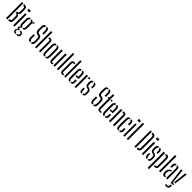

<svg xmlns="http://www.w3.org/2000/svg" viewBox="853 -3675 6748 6748"><g transform="rotate(45 4226.5 -301.0)"><path d="M53 0V-800H119V0ZM163 0V-60H179.5Q243.5 -60 245 -130Q247.5 -210 245 -290Q244 -334.5 227.8 -353.8Q211.5 -373 175.5 -373H163V-432.5H178Q242.5 -432.5 244.5 -512Q247.5 -593 244.5 -673.5Q242.5 -740 179 -740H163V-800H179Q247 -800 278.2 -770Q309.5 -740 310.5 -670.5Q311.5 -620.5 311.5 -583.2Q311.5 -546 310.5 -511Q307 -431 250.5 -411V-392.5Q281.5 -382.5 295.8 -358.5Q310 -334.5 311.5 -292.5Q312.5 -248.5 312.5 -211Q312.5 -173.5 311.5 -129.5Q309 -60.5 278.2 -30.2Q247.5 0 179.5 0Z M389 -720V-800H494V-720ZM411.5 0V-600H477.5V0Z M680 162Q627.5 158.5 598 139Q568.5 119.5 565.5 80.5Q565 74.5 564.5 69.2Q564 64 565 58Q566.5 29.5 583.8 13.2Q601 -3 625.5 -7.5V-20Q579.5 -34.5 577 -71.5Q576.5 -80.5 577 -89Q578 -109 592 -123.5Q606 -138 625 -140.5V-153.5Q575.5 -178.5 572 -262Q570.5 -305 570 -337Q569.5 -369 570 -402.8Q570.5 -436.5 572 -484Q575 -544 599.8 -573Q624.5 -602 680 -606V-552Q657.5 -548.5 647.2 -534.2Q637 -520 636 -490.5Q632.5 -366.5 636 -255.5Q637.5 -226 647.8 -211.8Q658 -197.5 680 -194V-138.5Q632 -132.5 632 -100V-94Q632 -77.5 642.8 -69.8Q653.5 -62 680 -59V-9Q653.5 -7.5 636.5 3.2Q619.5 14 618 41.5Q616 52.5 618 63Q619.5 89.5 636.5 99.8Q653.5 110 680 112ZM723.5 -140V-194Q745 -197.5 755.2 -211.8Q765.5 -226 767 -255.5Q771 -366.5 767 -490.5Q765.5 -520 755.5 -534Q745.5 -548 723.5 -552V-606Q796.5 -600 818 -548.5H830Q832 -572.5 848.5 -586.2Q865 -600 891 -600V-547H881Q832.5 -547 832.5 -472V-446.5Q832.5 -410 832.8 -382Q833 -354 832.8 -326Q832.5 -298 831.5 -262Q828.5 -202 803.5 -173.2Q778.5 -144.5 723.5 -140ZM723.5 161.5V113.5Q755.5 112 775 101.2Q794.5 90.5 797 61.5Q799.5 52.5 797 40.5Q794.5 11 775.2 2Q756 -7 723.5 -9V-56Q784.5 -52.5 817.2 -31.2Q850 -10 854 39.5Q855 51.5 854 65.5Q850 117 814 138Q778 159 723.5 161.5Z M1293.5 5.5V-52Q1332 -60.5 1335 -115Q1336.5 -143 1336.8 -165.2Q1337 -187.5 1336.8 -210.8Q1336.5 -234 1335 -265.5Q1334 -302.5 1324.8 -327.8Q1315.5 -353 1286.5 -360.5L1234.5 -374Q1176.5 -388.5 1158 -425.2Q1139.5 -462 1138 -531Q1137 -563.5 1137.5 -602Q1138 -640.5 1138.5 -676.5Q1140 -741 1165 -771.2Q1190 -801.5 1249 -806V-748.5Q1226.5 -744.5 1216.5 -729Q1206.5 -713.5 1205 -685.5Q1203 -647.5 1203.2 -608.8Q1203.5 -570 1205 -531Q1206.5 -486.5 1215.8 -464Q1225 -441.5 1255 -434.5L1304 -422.5Q1363 -408.5 1381.5 -370.2Q1400 -332 1402 -265.5Q1402.5 -234.5 1402.8 -213.2Q1403 -192 1402.8 -172Q1402.5 -152 1401.5 -125Q1399 -60.5 1374 -29.8Q1349 1 1293.5 5.5ZM1333.5 -522.5Q1335 -563.5 1335.2 -604.2Q1335.5 -645 1334 -685.5Q1332 -739.5 1292.5 -748V-805.5Q1346.5 -801 1371.2 -770.2Q1396 -739.5 1398.5 -675.5Q1399 -648 1399 -607.8Q1399 -567.5 1397.5 -522.5ZM1249.5 6Q1192.5 1.5 1167 -29.5Q1141.5 -60.5 1139 -125Q1138 -171 1138.2 -206.8Q1138.5 -242.5 1140.5 -289.5H1204Q1202 -245 1202 -200.8Q1202 -156.5 1204 -115Q1206.5 -59.5 1249.5 -51.5Z M1495 0V-800H1561.5V0ZM1692.5 0V-492.5Q1692.5 -526 1679.8 -540.5Q1667 -555 1640.5 -555Q1620 -555 1605 -547.5V-586.5Q1615.5 -596.5 1629.5 -601.8Q1643.5 -607 1664 -607Q1711 -607 1734.8 -579.5Q1758.5 -552 1758.5 -488V0Z M1858.5 -123Q1856.5 -177 1856 -238Q1855.5 -299 1856 -360.5Q1856.5 -422 1858.5 -477Q1861 -541 1885 -571.2Q1909 -601.5 1966 -606V-552Q1944.5 -548 1935 -533.8Q1925.5 -519.5 1924.5 -490.5Q1922.5 -420 1921.8 -360Q1921 -300 1921.8 -240Q1922.5 -180 1924.5 -109Q1925.5 -80.5 1935.2 -66.2Q1945 -52 1966 -48V6Q1909 1.5 1885 -28.8Q1861 -59 1858.5 -123ZM2010 6V-48Q2031.5 -52 2041 -66Q2050.5 -80 2051.5 -109Q2053.5 -180 2054.2 -240Q2055 -300 2054.2 -360Q2053.5 -420 2051.5 -490.5Q2050.5 -520 2041 -534.2Q2031.5 -548.5 2010 -552V-606Q2067.5 -601.5 2091.2 -571Q2115 -540.5 2118 -477Q2120.5 -396 2120.5 -300.8Q2120.5 -205.5 2118 -123Q2115 -59 2091.2 -28.5Q2067.5 2 2010 6Z M2211 -112V-600H2277.5V-107.5Q2277.5 -74.5 2289.8 -59.8Q2302 -45 2328.5 -45Q2346.5 -45 2364 -53.5V-12.5Q2340.5 7 2307.5 7Q2260.5 7 2235.8 -20.8Q2211 -48.5 2211 -112ZM2407.5 0V-600H2474V0Z M2583 0V-800H2649.5V0Z M2948 0V-800H3014V0ZM2751.5 -112Q2749.5 -198 2749.5 -295.5Q2749.5 -393 2751.5 -488Q2753.5 -552 2777.2 -579.5Q2801 -607 2848 -607Q2867 -607 2880.2 -602.2Q2893.5 -597.5 2904 -589V-548Q2889 -555 2869.5 -555Q2843 -555 2830.8 -540.5Q2818.5 -526 2818 -492.5Q2813 -286 2818 -107.5Q2818.5 -74.5 2830.2 -59.8Q2842 -45 2869 -45Q2888 -45 2904 -52V-12Q2893.5 -3 2879.5 2Q2865.5 7 2847 7Q2799.5 7 2776.5 -20.8Q2753.5 -48.5 2751.5 -112Z M3217.5 -286V-335.5H3305.5Q3306.5 -388.5 3306.5 -430.5Q3306.5 -472.5 3305.5 -492.5Q3302 -543.5 3266.5 -552V-606Q3319 -601.5 3343.2 -573.2Q3367.5 -545 3370.5 -486Q3371 -463 3371.5 -408.5Q3372 -354 3369.5 -286ZM3116 -115Q3114.5 -169 3114 -234Q3113.5 -299 3114 -364Q3114.5 -429 3116 -484Q3119 -544 3143.8 -572.8Q3168.5 -601.5 3222.5 -605.5V-552Q3183.5 -543.5 3182.5 -492.5Q3181 -421 3180.5 -361Q3180 -301 3180.5 -240.8Q3181 -180.5 3182.5 -109Q3183 -79.5 3192.2 -65.5Q3201.5 -51.5 3222.5 -48V6Q3167.5 1.5 3142.8 -27Q3118 -55.5 3116 -115ZM3266.5 6V-48Q3286 -52 3295 -66Q3304 -80 3305.5 -109Q3306 -128 3306 -152Q3306 -176 3304.5 -206H3369.5Q3370.5 -183.5 3370.8 -159Q3371 -134.5 3370.5 -115Q3367.5 -55 3344 -26.5Q3320.5 2 3266.5 6Z M3576 -539.5V-590Q3593 -601.5 3622.5 -601.5Q3630.5 -601.5 3639.2 -601Q3648 -600.5 3654 -600.5V-547H3623Q3594.5 -547 3576 -539.5ZM3466 0V-600H3532.5V0Z M3849.5 6V-47.5Q3871.5 -51 3880.8 -65Q3890 -79 3891 -109Q3892 -131 3892.2 -146.2Q3892.5 -161.5 3892 -181Q3891 -218 3882.8 -237.8Q3874.5 -257.5 3849 -266L3802 -282Q3750 -299.5 3729.5 -330.5Q3709 -361.5 3707.5 -427.5Q3707 -443 3707.2 -456Q3707.5 -469 3708.5 -484Q3709 -544 3731.5 -572.8Q3754 -601.5 3810 -606V-552Q3789.5 -548.5 3781.8 -535Q3774 -521.5 3773.5 -492.5Q3772.5 -475 3772 -462.5Q3771.5 -450 3772.5 -432Q3773 -394.5 3779.5 -371.5Q3786 -348.5 3815.5 -338.5L3860 -324.5Q3908.5 -310 3931.5 -278.5Q3954.5 -247 3954.5 -184Q3954.5 -167.5 3954.2 -148.8Q3954 -130 3953 -113.5Q3951.5 -54.5 3928.2 -26.2Q3905 2 3849.5 6ZM3888.5 -395.5Q3889.5 -420.5 3889.2 -447.5Q3889 -474.5 3888.5 -492.5Q3888 -521 3880.2 -534.5Q3872.5 -548 3853.5 -552V-606Q3906 -601.5 3927.2 -573.2Q3948.5 -545 3950.5 -486Q3950.5 -467 3950.5 -442.5Q3950.5 -418 3949.5 -395.5ZM3708.5 -115Q3708 -134.5 3708 -159Q3708 -183.5 3709.5 -206H3769Q3768 -176.5 3768 -152.2Q3768 -128 3768.5 -109Q3769 -79.5 3777.5 -65.8Q3786 -52 3806 -48V6Q3753.5 1.5 3732 -27Q3710.5 -55.5 3708.5 -115Z M4392.5 5.5V-52Q4431 -60.5 4434 -115Q4435.5 -143 4435.8 -165.2Q4436 -187.5 4435.8 -210.8Q4435.5 -234 4434 -265.5Q4433 -302.5 4423.8 -327.8Q4414.5 -353 4385.5 -360.5L4333.5 -374Q4275.5 -388.5 4257 -425.2Q4238.5 -462 4237 -531Q4236 -563.5 4236.5 -602Q4237 -640.5 4237.5 -676.5Q4239 -741 4264 -771.2Q4289 -801.5 4348 -806V-748.5Q4325.5 -744.5 4315.5 -729Q4305.5 -713.5 4304 -685.5Q4302 -647.5 4302.2 -608.8Q4302.5 -570 4304 -531Q4305.5 -486.5 4314.8 -464Q4324 -441.5 4354 -434.5L4403 -422.5Q4462 -408.5 4480.5 -370.2Q4499 -332 4501 -265.5Q4501.5 -234.5 4501.8 -213.2Q4502 -192 4501.8 -172Q4501.5 -152 4500.5 -125Q4498 -60.5 4473 -29.8Q4448 1 4392.5 5.5ZM4432.5 -522.5Q4434 -563.5 4434.2 -604.2Q4434.5 -645 4433 -685.5Q4431 -739.5 4391.5 -748V-805.5Q4445.5 -801 4470.2 -770.2Q4495 -739.5 4497.5 -675.5Q4498 -648 4498 -607.8Q4498 -567.5 4496.5 -522.5ZM4348.5 6Q4291.5 1.5 4266 -29.5Q4240.5 -60.5 4238 -125Q4237 -171 4237.2 -206.8Q4237.5 -242.5 4239.5 -289.5H4303Q4301 -245 4301 -200.8Q4301 -156.5 4303 -115Q4305.5 -59.5 4348.5 -51.5Z M4561 -547V-600H4602V-770H4668.5V-108.5Q4668.5 -72.5 4678.2 -59Q4688 -45.5 4725.5 -45.5Q4740 -45.5 4748.8 -46.2Q4757.5 -47 4769 -49V2Q4748 7 4724.5 7Q4654.5 7 4628.2 -21.5Q4602 -50 4602 -115V-547ZM4705 -547V-600H4759V-547Z M4920.5 -286V-335.5H5008.5Q5009.5 -388.5 5009.5 -430.5Q5009.5 -472.5 5008.5 -492.5Q5005 -543.5 4969.5 -552V-606Q5022 -601.5 5046.2 -573.2Q5070.5 -545 5073.5 -486Q5074 -463 5074.5 -408.5Q5075 -354 5072.5 -286ZM4819 -115Q4817.5 -169 4817 -234Q4816.5 -299 4817 -364Q4817.5 -429 4819 -484Q4822 -544 4846.8 -572.8Q4871.5 -601.5 4925.5 -605.5V-552Q4886.5 -543.5 4885.5 -492.5Q4884 -421 4883.5 -361Q4883 -301 4883.5 -240.8Q4884 -180.5 4885.5 -109Q4886 -79.5 4895.2 -65.5Q4904.5 -51.5 4925.5 -48V6Q4870.5 1.5 4845.8 -27Q4821 -55.5 4819 -115ZM4969.5 6V-48Q4989 -52 4998 -66Q5007 -80 5008.5 -109Q5009 -128 5009 -152Q5009 -176 5007.5 -206H5072.5Q5073.5 -183.5 5073.8 -159Q5074 -134.5 5073.5 -115Q5070.5 -55 5047 -26.5Q5023.5 2 4969.5 6Z M5366.5 0V-492.5Q5366 -526 5353.5 -540.5Q5341 -555 5314.5 -555Q5296 -555 5279 -546.5V-585.5Q5290.5 -596 5304.2 -601.5Q5318 -607 5338 -607Q5385 -607 5408.8 -579.5Q5432.5 -552 5432.5 -488V0ZM5169 0V-600H5235.5V0Z M5531.5 -115Q5530 -169 5529.5 -234Q5529 -299 5529.5 -364Q5530 -429 5531.5 -484Q5534.5 -544 5559 -572.8Q5583.5 -601.5 5638 -606V-552Q5617 -548.5 5607.8 -535Q5598.5 -521.5 5598 -492.5Q5596.5 -421 5596 -360.8Q5595.5 -300.5 5596 -240.2Q5596.5 -180 5598 -109Q5598.5 -79.5 5607.8 -65.8Q5617 -52 5638 -48V6Q5583 1.5 5558.2 -27Q5533.5 -55.5 5531.5 -115ZM5720 -395.5Q5721.5 -420.5 5721.2 -447.5Q5721 -474.5 5721 -492.5Q5720.5 -521.5 5711 -534.8Q5701.5 -548 5681.5 -552V-606Q5735.5 -602 5760 -573.5Q5784.5 -545 5786 -486Q5786 -467 5786 -442.5Q5786 -418 5785 -395.5ZM5681.5 6V-48Q5701.5 -52 5711 -65.8Q5720.5 -79.5 5721 -109Q5721 -128 5721.2 -152.2Q5721.5 -176.5 5720 -206H5785Q5786 -183.5 5786.2 -159Q5786.5 -134.5 5786 -115Q5783.5 -55.5 5759.2 -26.8Q5735 2 5681.5 6Z M5860 -720V-800H5965V-720ZM5882.5 0V-600H5948.5V0Z M6054.5 0V-800H6121V0Z M6436 0V-800H6502V0ZM6546 0V-60H6563Q6597.5 -60 6613 -76.2Q6628.5 -92.5 6629 -127Q6633.5 -400.5 6629 -673.5Q6628.5 -708 6613 -724Q6597.5 -740 6564 -740H6546V-800H6564Q6633 -800 6663.5 -769Q6694 -738 6695.5 -667Q6697 -571.5 6697.5 -485.8Q6698 -400 6697.5 -314.2Q6697 -228.5 6695.5 -133.5Q6694 -62 6663.2 -31Q6632.5 0 6563 0Z M6778.5 -720V-800H6883.5V-720ZM6801 0V-600H6867V0Z M7098.5 6V-47.5Q7120.5 -51 7129.8 -65Q7139 -79 7140 -109Q7141 -131 7141.2 -146.2Q7141.5 -161.5 7141 -181Q7140 -218 7131.8 -237.8Q7123.5 -257.5 7098 -266L7051 -282Q6999 -299.5 6978.5 -330.5Q6958 -361.5 6956.5 -427.5Q6956 -443 6956.2 -456Q6956.5 -469 6957.5 -484Q6958 -544 6980.5 -572.8Q7003 -601.5 7059 -606V-552Q7038.5 -548.5 7030.8 -535Q7023 -521.5 7022.5 -492.5Q7021.5 -475 7021 -462.5Q7020.5 -450 7021.5 -432Q7022 -394.5 7028.5 -371.5Q7035 -348.5 7064.5 -338.5L7109 -324.5Q7157.5 -310 7180.5 -278.5Q7203.5 -247 7203.5 -184Q7203.5 -167.5 7203.2 -148.8Q7203 -130 7202 -113.5Q7200.5 -54.5 7177.2 -26.2Q7154 2 7098.5 6ZM7137.5 -395.5Q7138.5 -420.5 7138.2 -447.5Q7138 -474.5 7137.5 -492.5Q7137 -521 7129.2 -534.5Q7121.5 -548 7102.5 -552V-606Q7155 -601.5 7176.2 -573.2Q7197.5 -545 7199.5 -486Q7199.5 -467 7199.5 -442.5Q7199.5 -418 7198.5 -395.5ZM6957.5 -115Q6957 -134.5 6957 -159Q6957 -183.5 6958.5 -206H7018Q7017 -176.5 7017 -152.2Q7017 -128 7017.5 -109Q7018 -79.5 7026.5 -65.8Q7035 -52 7055 -48V6Q7002.5 1.5 6981 -27Q6959.5 -55.5 6957.5 -115Z M7404 -51.5Q7417.5 -45 7436.5 -45Q7463 -45 7476.5 -59.8Q7490 -74.5 7491 -107.5Q7494.5 -216.5 7494 -310.2Q7493.5 -404 7491 -492.5Q7490 -526 7478.2 -540.5Q7466.5 -555 7440 -555Q7419 -555 7404 -547.5V-588.5Q7414.5 -597.5 7428 -602.2Q7441.5 -607 7461.5 -607Q7508.5 -607 7532 -579.5Q7555.5 -552 7557.5 -488Q7558.5 -454 7559 -406.5Q7559.5 -359 7559.5 -306.5Q7559.5 -254 7559 -203.5Q7558.5 -153 7557.5 -112Q7555.5 -48.5 7530.8 -20.8Q7506 7 7458.5 7Q7425.5 7 7404 -12ZM7294.5 200V-600H7361V200Z M7659 0V-800H7725.5V0Z M7830 -395.5Q7829.5 -414.5 7829 -440.5Q7828.5 -466.5 7829 -486Q7831 -544 7855 -572.8Q7879 -601.5 7933 -606V-552.5Q7914.5 -549 7905 -535.2Q7895.5 -521.5 7894 -492.5Q7893.5 -474.5 7893.5 -446.2Q7893.5 -418 7894 -395.5ZM8010 0V-490.5Q8010 -516.5 8002.5 -531.2Q7995 -546 7977 -551V-606Q8032.5 -601 8054.5 -570.5Q8076.5 -540 8076 -477.5L8075.5 0ZM7819.5 -106.5Q7819 -119.5 7818.8 -132.2Q7818.5 -145 7819 -157.5Q7822 -210.5 7843 -248.5Q7864 -286.5 7920 -318Q7931 -324.5 7942.8 -330.8Q7954.5 -337 7966.5 -343V-294Q7959 -289.5 7951 -284Q7943 -278.5 7934 -271.5Q7904.5 -250 7895.5 -220.8Q7886.5 -191.5 7885 -157.5Q7884.5 -149 7884.5 -136.2Q7884.5 -123.5 7885 -110.5Q7890 -45 7941 -45Q7955.5 -45 7966.5 -50V-9Q7948 6.5 7918.5 6.5Q7870 6.5 7846.8 -21.8Q7823.5 -50 7819.5 -106.5Z M8240.5 0 8162.5 -600H8230.5L8259.5 -307.5L8288 -52.5H8362L8354.5 0ZM8314.5 -95.5 8336.5 -307.5 8366 -600H8434L8368 -95.5ZM8212 203.5Q8180.5 203.5 8151.5 198V146Q8163.5 147.5 8179.5 148.8Q8195.5 150 8211 150Q8246.5 150 8259.2 136.8Q8272 123.5 8276.5 88L8283 43H8348L8342 88Q8335.5 149.5 8306.2 176.5Q8277 203.5 8212 203.5Z"/></g></svg>

Font: Big Shoulders Stencil Display
Style: Regular
Weight: 400
Designer: Patric King
Foundry: XO Type Co
Version: Version 1.000